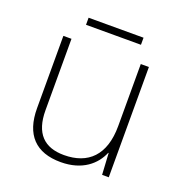

<svg xmlns="http://www.w3.org/2000/svg" viewBox="-120 -751 823 867"><g transform="rotate(20 291.0 -318.0)"><path d="M424 -646H160V-612H424ZM492 -530H453V-232C453 -92 383 -25 267 -25C172 -25 120 -76 120 -187V-530H81V-183C81 -55 144 10 264 10C368 10 427 -43 452 -103H454L460 0H492Z"/></g></svg>

Font: Noto Sans Cherokee ExtraLight
Style: Regular
Weight: 200
Designer: Monotype Design Team
Foundry: Monotype Imaging Inc.
Version: Version 2.001